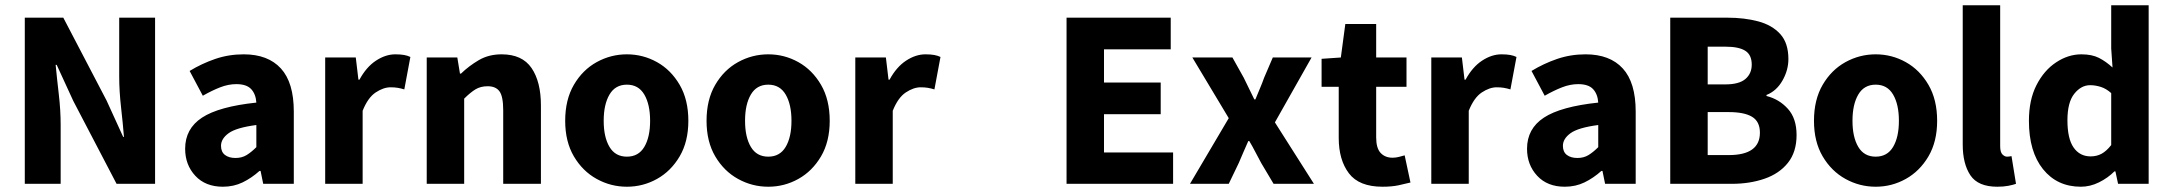

<svg xmlns="http://www.w3.org/2000/svg" viewBox="-20 -697 8229 728"><path d="M74 0V-630H220L384 -316L447 -178H450Q446 -228 439 -290Q432 -352 432 -407V-630H568V0H422L258 -314L195 -451H191Q196 -399 203 -339Q210 -279 210 -223V0Z M825 11Q759 11 720.5 -30.5Q682 -72 682 -133Q682 -209 746 -251Q810 -293 952 -308Q950 -340 932.5 -359Q915 -378 876 -378Q846 -378 815 -366Q784 -354 749 -334L699 -428Q745 -456 796 -473.5Q847 -491 904 -491Q996 -491 1045 -437.5Q1094 -384 1094 -274V0H978L968 -49H964Q934 -22 900 -5.5Q866 11 825 11ZM873 -98Q897 -98 915 -109Q933 -120 952 -139V-223Q876 -213 847 -192Q818 -171 818 -144Q818 -121 833 -109.5Q848 -98 873 -98Z M1213 0V-479H1329L1339 -395H1343Q1369 -443 1405.5 -467Q1442 -491 1479 -491Q1499 -491 1512.5 -488.5Q1526 -486 1536 -481L1513 -358Q1500 -362 1488 -364Q1476 -366 1461 -366Q1434 -366 1404.5 -346.5Q1375 -327 1355 -277V0Z M1598 0V-479H1714L1724 -418H1728Q1758 -447 1795.5 -469Q1833 -491 1882 -491Q1960 -491 1995.5 -439Q2031 -387 2031 -297V0H1888V-279Q1888 -331 1874 -350.5Q1860 -370 1829 -370Q1802 -370 1782.5 -358Q1763 -346 1740 -323V0Z M2357 11Q2296 11 2242.5 -18.5Q2189 -48 2156 -104Q2123 -160 2123 -239Q2123 -319 2156 -375.5Q2189 -432 2242.5 -461.5Q2296 -491 2357 -491Q2418 -491 2471 -461.5Q2524 -432 2557 -375.5Q2590 -319 2590 -239Q2590 -160 2557 -104Q2524 -48 2471 -18.5Q2418 11 2357 11ZM2357 -103Q2401 -103 2423 -140Q2445 -177 2445 -239Q2445 -301 2423 -338.5Q2401 -376 2357 -376Q2313 -376 2291 -338.5Q2269 -301 2269 -239Q2269 -177 2291 -140Q2313 -103 2357 -103Z M2893 11Q2832 11 2778.5 -18.5Q2725 -48 2692 -104Q2659 -160 2659 -239Q2659 -319 2692 -375.5Q2725 -432 2778.5 -461.5Q2832 -491 2893 -491Q2954 -491 3007 -461.5Q3060 -432 3093 -375.5Q3126 -319 3126 -239Q3126 -160 3093 -104Q3060 -48 3007 -18.5Q2954 11 2893 11ZM2893 -103Q2937 -103 2959 -140Q2981 -177 2981 -239Q2981 -301 2959 -338.5Q2937 -376 2893 -376Q2849 -376 2827 -338.5Q2805 -301 2805 -239Q2805 -177 2827 -140Q2849 -103 2893 -103Z M3223 0V-479H3339L3349 -395H3353Q3379 -443 3415.5 -467Q3452 -491 3489 -491Q3509 -491 3522.5 -488.5Q3536 -486 3546 -481L3523 -358Q3510 -362 3498 -364Q3486 -366 3471 -366Q3444 -366 3414.5 -346.5Q3385 -327 3365 -277V0Z M4024 0V-630H4419V-510H4166V-384H4381V-264H4166V-119H4428V0Z M4492 0 4639 -249 4501 -479H4653L4696 -402Q4706 -382 4716 -361Q4726 -340 4736 -320H4740Q4748 -340 4757 -361Q4766 -382 4773 -402L4806 -479H4953L4814 -233L4962 0H4809L4762 -79Q4751 -99 4740 -120.5Q4729 -142 4717 -162H4713Q4704 -142 4695 -121Q4686 -100 4677 -79L4639 0Z M5222 11Q5133 11 5094.5 -40Q5056 -91 5056 -174V-368H4991V-474L5064 -479L5081 -606H5198V-479H5313V-368H5198V-176Q5198 -135 5215 -117Q5232 -99 5260 -99Q5272 -99 5284 -102Q5296 -105 5306 -108L5328 -5Q5309 0 5283 5.5Q5257 11 5222 11Z M5407 0V-479H5523L5533 -395H5537Q5563 -443 5599.5 -467Q5636 -491 5673 -491Q5693 -491 5706.5 -488.5Q5720 -486 5730 -481L5707 -358Q5694 -362 5682 -364Q5670 -366 5655 -366Q5628 -366 5598.5 -346.5Q5569 -327 5549 -277V0Z M5913 11Q5847 11 5808.5 -30.5Q5770 -72 5770 -133Q5770 -209 5834 -251Q5898 -293 6040 -308Q6038 -340 6020.5 -359Q6003 -378 5964 -378Q5934 -378 5903 -366Q5872 -354 5837 -334L5787 -428Q5833 -456 5884 -473.5Q5935 -491 5992 -491Q6084 -491 6133 -437.5Q6182 -384 6182 -274V0H6066L6056 -49H6052Q6022 -22 5988 -5.5Q5954 11 5913 11ZM5961 -98Q5985 -98 6003 -109Q6021 -120 6040 -139V-223Q5964 -213 5935 -192Q5906 -171 5906 -144Q5906 -121 5921 -109.5Q5936 -98 5961 -98Z M6313 0V-630H6529Q6594 -630 6646.5 -616Q6699 -602 6730 -568Q6761 -534 6761 -473Q6761 -431 6738.5 -391.5Q6716 -352 6678 -337V-333Q6726 -321 6759 -284.5Q6792 -248 6792 -185Q6792 -121 6759.5 -80Q6727 -39 6671 -19.5Q6615 0 6546 0ZM6455 -377H6522Q6574 -377 6598 -397.5Q6622 -418 6622 -452Q6622 -489 6597.5 -504.5Q6573 -520 6523 -520H6455ZM6455 -109H6535Q6653 -109 6653 -194Q6653 -236 6623.5 -254Q6594 -272 6535 -272H6455Z M7092 11Q7031 11 6977.5 -18.5Q6924 -48 6891 -104Q6858 -160 6858 -239Q6858 -319 6891 -375.5Q6924 -432 6977.5 -461.5Q7031 -491 7092 -491Q7153 -491 7206 -461.5Q7259 -432 7292 -375.5Q7325 -319 7325 -239Q7325 -160 7292 -104Q7259 -48 7206 -18.5Q7153 11 7092 11ZM7092 -103Q7136 -103 7158 -140Q7180 -177 7180 -239Q7180 -301 7158 -338.5Q7136 -376 7092 -376Q7048 -376 7026 -338.5Q7004 -301 7004 -239Q7004 -177 7026 -140Q7048 -103 7092 -103Z M7553 11Q7480 11 7451 -32.5Q7422 -76 7422 -149V-677H7564V-143Q7564 -120 7572.5 -111.5Q7581 -103 7590 -103Q7594 -103 7597.5 -103.5Q7601 -104 7607 -105L7624 0Q7613 4 7595 7.5Q7577 11 7553 11Z M7870 11Q7780 11 7726.5 -55.5Q7673 -122 7673 -239Q7673 -318 7701.5 -374Q7730 -430 7776 -460.5Q7822 -491 7872 -491Q7912 -491 7938.5 -477.5Q7965 -464 7990 -441L7985 -513V-677H8127V0H8011L8001 -47H7997Q7972 -22 7938.5 -5.5Q7905 11 7870 11ZM7907 -104Q7930 -104 7948.5 -114Q7967 -124 7985 -147V-344Q7966 -361 7945.5 -367.5Q7925 -374 7905 -374Q7871 -374 7845 -341.5Q7819 -309 7819 -241Q7819 -171 7842.5 -137.5Q7866 -104 7907 -104Z"/></svg>

Font: Narnoor ExtraBold
Style: Regular
Weight: 800
Designer: S. Sridhar Murthy
Foundry: SIL International
Version: Version 3.000